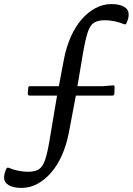

<svg xmlns="http://www.w3.org/2000/svg" viewBox="-48 -770 650 940"><path d="M265 -480Q277 -541 299 -590.5Q321 -640 352 -675.5Q383 -711 420 -730.5Q457 -750 497 -750Q538 -750 560 -736.5Q582 -723 582 -699Q582 -680 571 -656Q567 -648 558 -652Q537 -661 512 -666Q487 -671 465 -671Q432 -671 412.5 -659Q393 -647 381.5 -612Q370 -577 358 -508L323 -300H231ZM289 -120Q277 -59 255 -9.5Q233 40 202 75.5Q171 111 134.5 130.5Q98 150 57 150Q17 150 -5.5 136.5Q-28 123 -28 99Q-28 80 -17 56Q-13 48 -4 52Q17 61 42 66Q67 71 89 71Q123 71 142 59Q161 47 173 12Q185 -23 196 -92L231 -300H323ZM90 -338Q90 -348 99 -348H455L504 -352Q514 -353 513 -344L512 -312Q511 -302 502 -302H98Q88 -302 88 -311Z"/></svg>

Font: Hahmlet
Style: Regular
Weight: 400
Designer: Minjoo Ham & Mark Frömberg
Foundry: hypertype
Version: Version 1.001; ttfautohint (v1.8.3)